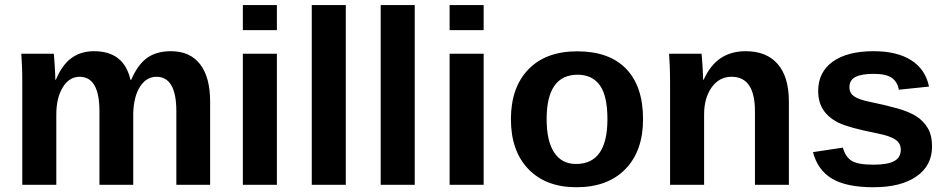

<svg xmlns="http://www.w3.org/2000/svg" viewBox="-20 -745 3818 774"><path d="M380.9 0V-296.4Q380.9 -435.5 300.8 -435.5Q259.3 -435.5 233.2 -393.1Q207 -350.6 207 -283.2V0H69.8V-410.2Q69.8 -452.6 68.6 -479.7Q67.4 -506.8 65.9 -528.3H196.8Q198.2 -519 200.7 -478.8Q203.1 -438.5 203.1 -423.3H205.1Q230.5 -483.9 268.3 -511.2Q306.2 -538.6 358.9 -538.6Q480 -538.6 505.9 -423.3H508.8Q535.6 -484.9 573.2 -511.7Q610.8 -538.6 668.9 -538.6Q746.1 -538.6 786.6 -486.1Q827.1 -433.6 827.1 -335.4V0H690.9V-296.4Q690.9 -435.5 610.8 -435.5Q570.8 -435.5 545.2 -396.7Q519.5 -357.9 517.1 -289.6V0Z M959 -623.5V-724.6H1096.2V-623.5ZM959 0V-528.3H1096.2V0Z M1236.8 0V-724.6H1374V0Z M1514.6 0V-724.6H1651.9V0Z M1792.5 -623.5V-724.6H1929.7V-623.5ZM1792.5 0V-528.3H1929.7V0Z M2572.3 -264.6Q2572.3 -136.2 2501 -63.2Q2429.7 9.8 2303.7 9.8Q2180.2 9.8 2109.9 -63.5Q2039.6 -136.7 2039.6 -264.6Q2039.6 -392.1 2109.9 -465.1Q2180.2 -538.1 2306.6 -538.1Q2436 -538.1 2504.2 -467.5Q2572.3 -397 2572.3 -264.6ZM2428.7 -264.6Q2428.7 -358.9 2397.9 -401.4Q2367.2 -443.8 2308.6 -443.8Q2183.6 -443.8 2183.6 -264.6Q2183.6 -176.3 2214.1 -130.1Q2244.6 -84 2302.2 -84Q2428.7 -84 2428.7 -264.6Z M3023.4 0V-296.4Q3023.4 -435.5 2929.2 -435.5Q2879.4 -435.5 2848.9 -392.8Q2818.4 -350.1 2818.4 -283.2V0H2681.2V-410.2Q2681.2 -452.6 2679.9 -479.7Q2678.7 -506.8 2677.2 -528.3H2808.1Q2809.6 -519 2812 -478.8Q2814.5 -438.5 2814.5 -423.3H2816.4Q2844.2 -483.9 2886.2 -511.2Q2928.2 -538.6 2986.3 -538.6Q3070.3 -538.6 3115.2 -486.8Q3160.2 -435.1 3160.2 -335.4V0Z M3737.3 -154.3Q3737.3 -77.6 3674.6 -33.9Q3611.8 9.8 3501 9.8Q3392.1 9.8 3334.2 -24.7Q3276.4 -59.1 3257.3 -131.8L3377.9 -149.9Q3388.2 -112.3 3413.3 -96.7Q3438.5 -81.1 3501 -81.1Q3558.6 -81.1 3585 -95.7Q3611.3 -110.4 3611.3 -141.6Q3611.3 -167 3590.1 -181.9Q3568.8 -196.8 3518.1 -207Q3401.9 -230 3361.3 -249.8Q3320.8 -269.5 3299.6 -301Q3278.3 -332.5 3278.3 -378.4Q3278.3 -454.1 3336.7 -496.3Q3395 -538.6 3502 -538.6Q3596.2 -538.6 3653.6 -502Q3710.9 -465.3 3725.1 -396L3603.5 -383.3Q3597.7 -415.5 3574.7 -431.4Q3551.8 -447.3 3502 -447.3Q3453.1 -447.3 3428.7 -434.8Q3404.3 -422.4 3404.3 -393.1Q3404.3 -370.1 3423.1 -356.7Q3441.9 -343.3 3486.3 -334.5Q3548.3 -321.8 3596.4 -308.3Q3644.5 -294.9 3673.6 -276.4Q3702.6 -257.8 3720 -228.8Q3737.3 -199.7 3737.3 -154.3Z"/></svg>

Font: TypoPRO Liberation Sans
Style: Bold
Weight: 700
Designer: Steve Matteson
Foundry: Ascender Corporation
Version: Version 2.00.1